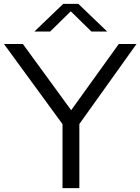

<svg xmlns="http://www.w3.org/2000/svg" viewBox="-34 -966 720 986"><path d="M287 0V-328.5L-13.5 -740H83.5L331.5 -400L576 -740H667L373.5 -329V0ZM142.5 -804 290.5 -946H368.5L516.5 -804H435.5L329.5 -908L223.5 -804Z"/></svg>

Font: Encode Sans Exp
Style: Regular
Weight: 400
Width: 7
Designer: Multiple Designers
Foundry: Impallari Type
Version: Version 3.002; ttfautohint (v1.8.3) -l 8 -r 50 -G 200 -x 14 